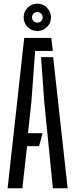

<svg xmlns="http://www.w3.org/2000/svg" viewBox="-20 -1002 400 1022"><path d="M20.5 0 109 -800H253L261 -731H167L147 -458.5L129 -293H206.5L188 -224H124L99 0ZM261.5 0 215.5 -459.5 198.5 -698H263L340 0ZM178.5 -837Q148.5 -837 127.2 -858Q106 -879 106 -909.5Q106 -939.5 127.2 -961Q148.5 -982.5 178.5 -982.5Q208.5 -982.5 230 -961Q251.5 -939.5 251.5 -909.5Q251.5 -879 230 -858Q208.5 -837 178.5 -837ZM178.5 -881.5Q190.5 -881.5 198.8 -889.5Q207 -897.5 207 -909.5Q207 -921.5 198.8 -929.8Q190.5 -938 178.5 -938Q166.5 -938 158.5 -929.8Q150.5 -921.5 150.5 -909.5Q150.5 -897.5 158.5 -889.5Q166.5 -881.5 178.5 -881.5Z"/></svg>

Font: Big Shoulders Stencil Display Medium
Style: Regular
Weight: 500
Designer: Patric King
Foundry: XO Type Co
Version: Version 1.000